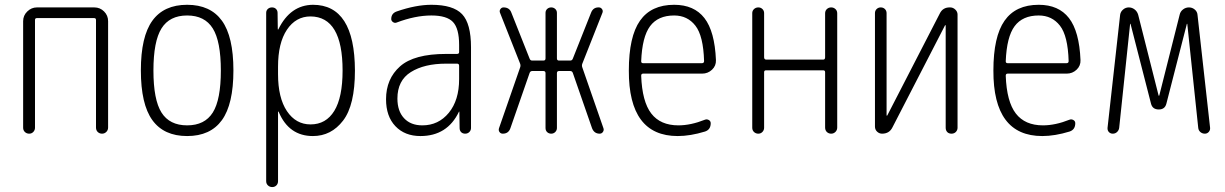

<svg xmlns="http://www.w3.org/2000/svg" viewBox="-20 -550 5040 790"><path d="M75.2 -24.4V-462.9Q75.2 -486.3 92.3 -502.9Q109.4 -519.5 131.8 -519.5H368.2Q391.6 -519.5 408.2 -502.9Q424.8 -486.3 424.8 -462.9V-25.4Q424.8 -14.6 417.5 -7.3Q410.2 0 399.9 0Q389.6 0 382.3 -6.8Q375 -13.7 375 -25.4V-467.8Q375 -475.6 367.2 -475.6H131.8Q124 -475.6 124 -467.8V-24.4Q124 -14.6 117.2 -7.3Q110.4 0 100.1 0Q89.8 0 82.5 -6.8Q75.2 -13.7 75.2 -24.4Z M855.5 -433.1Q822.3 -486.3 750 -486.3Q677.7 -486.3 644.5 -433.1Q611.3 -379.9 611.3 -259.8Q611.3 -139.6 644.5 -86.9Q677.7 -34.2 750 -34.2Q822.3 -34.2 855.5 -86.9Q888.7 -139.6 888.7 -259.8Q888.7 -379.9 855.5 -433.1ZM893.1 -55.7Q845.7 9.8 750 9.8Q654.3 9.8 606.9 -55.7Q559.6 -121.1 559.6 -260.3Q559.6 -399.4 606.9 -464.8Q654.3 -530.3 750 -530.3Q845.7 -530.3 893.1 -464.8Q940.4 -399.4 940.4 -260.3Q940.4 -121.1 893.1 -55.7Z M1124 -275.4V-245.1Q1124 -147.5 1160.6 -92.8Q1197.3 -38.1 1257.8 -38.1Q1321.3 -38.1 1355.5 -93.8Q1389.6 -149.4 1389.6 -259.8Q1389.6 -481.4 1257.8 -482.4Q1197.3 -482.4 1160.6 -427.7Q1124 -373 1124 -275.4ZM1075.2 195.3V-497.1Q1075.2 -506.8 1082 -513.2Q1088.9 -519.5 1099.1 -519.5Q1109.4 -519.5 1115.7 -513.2Q1122.1 -506.8 1122.1 -497.1L1123 -429.7Q1123 -428.7 1124 -428.7Q1126 -428.7 1126 -430.7Q1174.8 -529.3 1267.6 -530.3Q1439.5 -530.3 1440.4 -259.8Q1440.4 -117.2 1391.6 -53.7Q1342.8 9.8 1267.6 9.8Q1168.9 9.8 1127 -88.9Q1127 -90.8 1126 -90.8Q1124 -90.8 1124 -89.8V195.3Q1124 206.1 1117.2 212.9Q1110.4 219.7 1100.1 219.7Q1089.8 219.7 1082.5 212.9Q1075.2 206.1 1075.2 195.3Z M1815.4 -288.1Q1725.6 -288.1 1670.4 -253.4Q1615.2 -218.8 1615.2 -144.5Q1615.2 -92.8 1642.6 -63.5Q1669.9 -34.2 1717.8 -34.2Q1784.2 -34.2 1826.7 -85.9Q1869.1 -137.7 1869.1 -224.6V-279.3Q1869.1 -288.1 1860.4 -288.1ZM1710 9.8Q1645.5 9.8 1606.9 -30.8Q1568.4 -71.3 1568.4 -141.6Q1568.4 -225.6 1626 -276.9Q1683.6 -328.1 1815.4 -328.1H1860.4Q1869.1 -328.1 1869.1 -335.9V-365.2Q1869.1 -432.6 1843.8 -459.5Q1818.4 -486.3 1754.9 -486.3Q1688.5 -486.3 1611.3 -457Q1604.5 -454.1 1597.2 -459Q1589.8 -463.9 1589.8 -471.7Q1589.8 -495.1 1612.3 -502.9Q1691.4 -530.3 1754.9 -530.3Q1844.7 -530.3 1881.3 -491.7Q1918 -453.1 1918 -355.5V-23.4Q1918 -13.7 1911.1 -6.8Q1904.3 0 1894 0Q1883.8 0 1877.4 -6.3Q1871.1 -12.7 1871.1 -23.4L1870.1 -89.8Q1870.1 -90.8 1869.1 -90.8Q1868.2 -90.8 1868.2 -89.8Q1820.3 9.8 1710 9.8Z M2048.8 0Q2040 0 2035.2 -6.8Q2030.3 -13.7 2033.2 -22.5L2120.1 -272.5Q2123 -280.3 2120.1 -288.1L2037.1 -498Q2034.2 -505.9 2039.1 -512.7Q2043.9 -519.5 2051.8 -519.5Q2076.2 -519.5 2084 -498L2159.2 -308.6Q2162.1 -300.8 2169.9 -300.8H2215.8Q2224.6 -300.8 2224.6 -309.6V-497.1Q2224.6 -506.8 2231.4 -513.2Q2238.3 -519.5 2248 -519.5Q2257.8 -519.5 2264.6 -513.2Q2271.5 -506.8 2271.5 -497.1V-309.6Q2271.5 -300.8 2280.3 -300.8H2326.2Q2334 -300.8 2336.9 -308.6L2412.1 -498Q2420.9 -520.5 2444.3 -519.5Q2452.1 -519.5 2457 -512.7Q2461.9 -505.9 2459 -498L2376 -288.1Q2373 -280.3 2376 -272.5L2462.9 -22.5Q2465.8 -14.6 2460.9 -7.3Q2456.1 0 2447.3 0Q2424.8 0 2416 -22.5L2336.9 -250Q2334 -257.8 2326.2 -257.8H2280.3Q2271.5 -257.8 2271.5 -249V-23.4Q2271.5 -13.7 2264.6 -6.8Q2257.8 0 2248 0Q2238.3 0 2231.4 -6.3Q2224.6 -12.7 2224.6 -23.4V-249Q2224.6 -257.8 2215.8 -257.8H2169.9Q2162.1 -257.8 2159.2 -250L2080.1 -22.5Q2072.3 0 2048.8 0Z M2753.9 -486.3Q2687.5 -486.3 2654.8 -442.4Q2622.1 -398.4 2618.2 -297.9Q2618.2 -290 2626 -290H2868.2Q2877 -290 2877 -298.8Q2874 -402.3 2841.3 -444.3Q2808.6 -486.3 2753.9 -486.3ZM2768.6 9.8Q2566.4 9.8 2567.4 -259.8Q2567.4 -399.4 2613.3 -464.8Q2659.2 -530.3 2753.9 -530.3Q2835.9 -530.3 2878.4 -475.6Q2920.9 -420.9 2925.8 -302.7Q2926.8 -279.3 2909.7 -263.2Q2892.6 -247.1 2869.1 -247.1H2626Q2618.2 -247.1 2618.2 -238.3Q2622.1 -131.8 2659.7 -83Q2697.3 -34.2 2771.5 -34.2Q2822.3 -34.2 2880.9 -57.6Q2888.7 -60.5 2896.5 -56.2Q2904.3 -51.8 2904.3 -43Q2904.3 -16.6 2880.9 -8.8Q2820.3 9.8 2768.6 9.8Z M3075.2 -24.4V-496.1Q3075.2 -505.9 3082.5 -512.7Q3089.8 -519.5 3100.1 -519.5Q3110.4 -519.5 3117.2 -512.7Q3124 -505.9 3124 -496.1V-314.5Q3124 -305.7 3131.8 -304.7H3367.2Q3375 -304.7 3375 -314.5V-495.1Q3375 -505.9 3382.3 -512.7Q3389.6 -519.5 3399.9 -519.5Q3410.2 -519.5 3417.5 -512.7Q3424.8 -505.9 3424.8 -495.1V-25.4Q3424.8 -14.6 3417.5 -7.3Q3410.2 0 3399.9 0Q3389.6 0 3382.3 -6.8Q3375 -13.7 3375 -25.4V-252.9Q3375 -260.7 3367.2 -260.7H3131.8Q3124 -260.7 3124 -252.9V-24.4Q3124 -14.6 3117.2 -7.3Q3110.4 0 3100.1 0Q3089.8 0 3082.5 -6.8Q3075.2 -13.7 3075.2 -24.4Z M3609.4 0Q3597.7 0 3588.9 -8.3Q3580.1 -16.6 3580.1 -29.3V-496.1Q3580.1 -505.9 3586.9 -512.7Q3593.8 -519.5 3604 -519.5Q3614.3 -519.5 3621.1 -512.7Q3627.9 -505.9 3627.9 -496.1V-75.2Q3627.9 -74.2 3628.9 -74.2Q3630.9 -74.2 3630.9 -75.2L3846.7 -494.1Q3859.4 -520.5 3889.6 -519.5Q3901.4 -519.5 3910.6 -510.7Q3919.9 -502 3919.9 -490.2V-24.4Q3919.9 -14.6 3913.1 -7.3Q3906.2 0 3895 0Q3883.8 0 3877.4 -6.8Q3871.1 -13.7 3871.1 -24.4V-445.3Q3871.1 -446.3 3870.1 -446.3Q3868.2 -446.3 3868.2 -445.3L3652.3 -26.4Q3639.6 0 3609.4 0Z M4253.9 -486.3Q4187.5 -486.3 4154.8 -442.4Q4122.1 -398.4 4118.2 -297.9Q4118.2 -290 4126 -290H4368.2Q4377 -290 4377 -298.8Q4374 -402.3 4341.3 -444.3Q4308.6 -486.3 4253.9 -486.3ZM4268.6 9.8Q4066.4 9.8 4067.4 -259.8Q4067.4 -399.4 4113.3 -464.8Q4159.2 -530.3 4253.9 -530.3Q4335.9 -530.3 4378.4 -475.6Q4420.9 -420.9 4425.8 -302.7Q4426.8 -279.3 4409.7 -263.2Q4392.6 -247.1 4369.1 -247.1H4126Q4118.2 -247.1 4118.2 -238.3Q4122.1 -131.8 4159.7 -83Q4197.3 -34.2 4271.5 -34.2Q4322.3 -34.2 4380.9 -57.6Q4388.7 -60.5 4396.5 -56.2Q4404.3 -51.8 4404.3 -43Q4404.3 -16.6 4380.9 -8.8Q4320.3 9.8 4268.6 9.8Z M4558.6 0Q4548.8 0 4542.5 -6.8Q4536.1 -13.7 4537.1 -24.4L4588.9 -489.3Q4590.8 -502 4601.1 -510.7Q4611.3 -519.5 4624.5 -519.5Q4637.7 -519.5 4648.4 -511.2Q4659.2 -502.9 4663.1 -489.3L4747.1 -157.2Q4747.1 -156.2 4748 -156.2Q4750 -156.2 4750 -157.2L4834 -490.2Q4836.9 -502.9 4847.7 -511.2Q4858.4 -519.5 4872.1 -519.5Q4885.7 -519.5 4896 -510.7Q4906.2 -502 4907.2 -489.3L4959 -24.4Q4960 -14.6 4953.6 -7.3Q4947.3 0 4937.5 0Q4926.8 0 4918.9 -6.8Q4911.1 -13.7 4910.2 -24.4L4865.2 -451.2Q4865.2 -452.1 4864.3 -452.1Q4863.3 -452.1 4863.3 -451.2L4779.3 -124Q4773.4 -99.6 4748 -99.6Q4721.7 -99.6 4715.8 -124L4631.8 -451.2Q4631.8 -452.1 4630.9 -452.1Q4629.9 -452.1 4629.9 -451.2L4585 -24.4Q4584 -14.6 4576.7 -7.3Q4569.3 0 4558.6 0Z"/></svg>

Font: Rounded Mgen+ 2m light
Style: Regular
Weight: 200
Designer: [Source Han Sans]
Ryoko NISHIZUKA  (kana & ideographs); Paul D. Hunt (Latin, Greek & Cyrillic); Wenlong ZHANG  (bopomofo
Version: Version 1.059.20150602